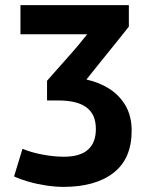

<svg xmlns="http://www.w3.org/2000/svg" viewBox="-20 -546 600 751"><path d="M228 185Q197 185 160.5 179.5Q124 174 91 164.5Q58 155 35 144L68 36Q101 50 145.5 58.5Q190 67 230 67Q293 67 324 39.5Q355 12 355 -41Q355 -71 345.5 -92Q336 -113 317.5 -126.5Q299 -140 271.5 -146.5Q244 -153 208 -153H164V-230Q180 -248 201 -272Q222 -296 244.5 -321Q267 -346 287 -370Q307 -394 321 -412H60V-526H484V-442Q468 -421 439.5 -386Q411 -351 379 -311Q347 -271 318 -235Q368 -224 408 -198.5Q448 -173 471.5 -132Q495 -91 495 -35Q495 75 424 130Q353 185 228 185Z"/></svg>

Font: Ubuntu Sans Mono
Style: Bold
Weight: 700
Monospace: yes
Designer: Dalton Maag Ltd
Foundry: Dalton Maag Ltd
Version: Version 1.006